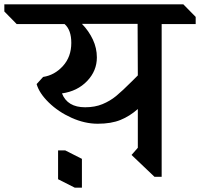

<svg xmlns="http://www.w3.org/2000/svg" viewBox="-92 -806 923 886"><path d="M811 -695H654V10H621L515 -91L544 -124V-303Q507 -270 464 -252.5Q421 -235 359 -235Q299 -235 238 -262.5Q177 -290 133 -333Q89 -376 77 -418L107 -451Q160 -459 198.5 -501.5Q237 -544 237 -608Q237 -668 206 -695H-15L-72 -753V-786H754L811 -728ZM286 -696Q318 -663 336.5 -623.5Q355 -584 355 -541Q355 -479 310 -432Q265 -385 194 -375Q219 -311 301 -311Q346 -311 381 -325.5Q416 -340 444 -363Q472 -386 518 -432L544 -458L543 -696ZM286 60H253L176 21V-112H209L286 -73Z"/></svg>

Font: Inknut Antiqua Light
Style: Regular
Weight: 300
Designer: Claus Eggers Sørensen
Foundry: Claus Eggers Sørensen
Version: Version 1.003; ttfautohint (v1.8.2) -l 8 -r 50 -G 200 -x 14 